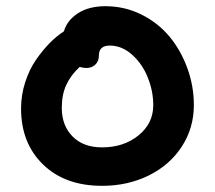

<svg xmlns="http://www.w3.org/2000/svg" viewBox="-20 -665 694 619"><path d="M309.1 -65.9Q189.5 -65.9 118.7 -134.8Q47.9 -203.6 47.9 -314.9Q47.9 -358.9 61.3 -400.1Q74.7 -441.4 96.4 -472.7Q118.2 -503.9 140.4 -526.4Q162.6 -548.8 186 -564Q196.3 -599.6 231.4 -622.3Q266.6 -645 319.8 -645Q381.8 -645 435.8 -618.2Q489.7 -591.3 526.4 -547.1Q563 -502.9 584 -445.3Q605 -387.7 605 -326.2Q605 -252.4 566.2 -192.6Q527.3 -132.8 459.7 -99.4Q392.1 -65.9 309.1 -65.9ZM179.2 -316.9Q179.2 -260.3 213.9 -225.1Q248.5 -189.9 309.1 -189.9Q378.9 -189.9 426.5 -228.5Q474.1 -267.1 474.1 -326.2Q474.1 -371.1 456.5 -415Q439 -459 406 -488.5Q373 -518.1 334 -518.1Q298.8 -518.1 298.8 -485.8Q298.8 -467.3 287.1 -456.5Q275.4 -445.8 258.8 -445.8Q248.5 -445.8 236.8 -449.2Q208 -422.4 193.6 -391.1Q179.2 -359.9 179.2 -316.9Z"/></svg>

Font: Shantell Sans Irregular Bouncy
Style: Regular
Weight: 600
Designer: Stephen Nixon, Anya Danilova, Shantell Martin
Foundry: Arrow Type
Version: Version 1.006;[9816181b4]